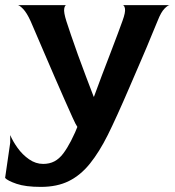

<svg xmlns="http://www.w3.org/2000/svg" viewBox="-105 -488 685 752"><path d="M55 244Q-5 244 -40 232Q-75 220 -85 209L-65 71V41Q-55 65 -36 91.5Q-17 118 9 136Q35 154 64 154Q89 154 108 144Q127 134 142.5 113.5Q158 93 173 64Q193 24 198 9Q192 1 179 -28Q166 -57 147.5 -98.5Q129 -140 109 -186.5Q89 -233 70 -277Q51 -321 36.5 -355Q22 -389 15 -405Q0 -438 -14.5 -453Q-29 -468 -36 -468H155Q149 -468 146.5 -454Q144 -440 155 -405Q161 -386 173 -351Q185 -316 200 -274Q215 -232 231.5 -189Q248 -146 262 -109H263Q277 -148 294 -192.5Q311 -237 327.5 -280Q344 -323 356.5 -356.5Q369 -390 375 -407Q387 -440 384.5 -454Q382 -468 375 -468H560Q553 -468 539.5 -454.5Q526 -441 513 -408Q505 -390 488.5 -349Q472 -308 449 -255Q426 -202 402 -146Q378 -90 355.5 -40.5Q333 9 317 41Q284 107 247.5 152.5Q211 198 165 221Q119 244 55 244Z"/></svg>

Font: Red Rose SemiBold
Style: Regular
Weight: 600
Designer: Jaikishan Patel
Version: Version 2.000